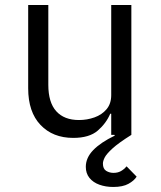

<svg xmlns="http://www.w3.org/2000/svg" viewBox="-20 -536 640 763"><path d="M430 207Q400 207 375 198Q350 189 335.5 171Q321 153 321 127Q321 91 350.5 60.5Q380 30 436 3L435 0H422V-84H418Q402 -46 368.5 -17Q335 12 271 12Q190 12 141 -39.5Q92 -91 92 -185V-516H172V-199Q172 -129 203.5 -94Q235 -59 294 -59Q326 -59 355.5 -69.5Q385 -80 403.5 -102Q422 -124 422 -158V-516H502V0Q451 32 427 54Q403 76 396 90Q389 104 389 114Q389 135 402 143Q415 151 431 151Q448 151 460.5 144Q473 137 483 125L523 166Q513 182 490.5 194.5Q468 207 430 207Z"/></svg>

Font: Lilex
Style: Regular
Weight: 400
Monospace: yes
Designer: Mike Abbink, Paul van der Laan, Pieter van Rosmalen, Mikhael Khrustik
Foundry: Mikhael Khrustik
Version: Version 2.510